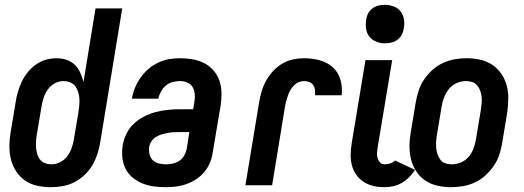

<svg xmlns="http://www.w3.org/2000/svg" viewBox="-20 -770 2178 798"><path d="M192 8Q163 8 135 2Q107 -4 85 -19Q63 -34 48 -56.5Q33 -79 26 -106Q19 -133 19 -161.5Q19 -190 24 -219L45 -345Q48 -367 54.5 -388.5Q61 -410 70.5 -430.5Q80 -451 95 -469.5Q110 -488 129 -501.5Q148 -515 170 -521.5Q192 -528 214 -528Q236 -528 256 -521.5Q276 -515 290.5 -501Q305 -487 313.5 -468Q322 -449 327 -429L377 -735H488L396 -175Q392 -151 384 -127.5Q376 -104 363 -82Q350 -60 330.5 -42Q311 -24 288.5 -12.5Q266 -1 241 3.5Q216 8 192 8ZM193 -87Q212 -87 230 -96Q248 -105 259.5 -120.5Q271 -136 277.5 -154Q284 -172 287 -190L306 -303Q308 -318 309.5 -332Q311 -346 310 -360Q309 -374 305 -387.5Q301 -401 293 -411.5Q285 -422 272 -427.5Q259 -433 244 -433Q226 -433 208.5 -424Q191 -415 179.5 -399Q168 -383 162 -365.5Q156 -348 153 -330L132 -204Q130 -191 129.5 -177.5Q129 -164 130.5 -151Q132 -138 136 -126Q140 -114 148 -105Q156 -96 168 -91.5Q180 -87 193 -87Z M667 8Q642 8 617.5 4.5Q593 1 571 -8Q549 -17 530.5 -32.5Q512 -48 501.5 -69.5Q491 -91 488.5 -116Q486 -141 490 -166Q494 -190 505.5 -214Q517 -238 536.5 -256Q556 -274 579.5 -286Q603 -298 628 -304.5Q653 -311 678 -313.5Q703 -316 727 -316H783L788 -347Q791 -363 789.5 -379Q788 -395 780.5 -408Q773 -421 758.5 -427Q744 -433 727 -433Q712 -433 697 -429Q682 -425 669.5 -414.5Q657 -404 649 -389.5Q641 -375 638 -360H528Q532 -383 541 -405Q550 -427 564 -447Q578 -467 596.5 -483Q615 -499 637 -509.5Q659 -520 682 -524Q705 -528 728 -528Q754 -528 780.5 -523.5Q807 -519 829 -507.5Q851 -496 867.5 -477Q884 -458 892 -434.5Q900 -411 900.5 -384.5Q901 -358 897 -331L864 -136Q861 -114 852.5 -93.5Q844 -73 829 -55Q814 -37 794.5 -24.5Q775 -12 753.5 -4.5Q732 3 710 5.5Q688 8 667 8ZM669 -87Q683 -87 697.5 -90Q712 -93 725 -101.5Q738 -110 745.5 -123.5Q753 -137 756 -151L767 -221H727Q714 -221 702 -220.5Q690 -220 677 -217.5Q664 -215 652 -211.5Q640 -208 628.5 -201Q617 -194 609.5 -182.5Q602 -171 600 -159Q598 -144 601.5 -129Q605 -114 614.5 -104.5Q624 -95 639 -91Q654 -87 669 -87Z M1000 0 1057 -345Q1061 -368 1067.5 -390.5Q1074 -413 1086 -434.5Q1098 -456 1115 -474.5Q1132 -493 1153 -505.5Q1174 -518 1197.5 -523Q1221 -528 1244 -528Q1277 -528 1308.5 -519.5Q1340 -511 1363 -490.5Q1386 -470 1395 -438.5Q1404 -407 1400 -374H1290Q1290 -385 1289 -396Q1288 -407 1282 -416Q1276 -425 1265.5 -429Q1255 -433 1244 -433Q1232 -433 1221.5 -428.5Q1211 -424 1202 -415Q1193 -406 1187 -395.5Q1181 -385 1177 -374Q1173 -363 1170 -352Q1167 -341 1165 -330L1111 0Z M1578 8Q1554 8 1532 3Q1510 -2 1491.5 -14Q1473 -26 1460.5 -44Q1448 -62 1442.5 -83.5Q1437 -105 1437.5 -128.5Q1438 -152 1442 -176L1499 -520H1610L1550 -160Q1548 -148 1547 -136.5Q1546 -125 1549 -114Q1552 -103 1559 -95Q1566 -87 1578 -87Q1589 -87 1601 -90.5Q1613 -94 1622 -103L1705 -64Q1695 -48 1681 -34Q1667 -20 1650 -10Q1633 0 1614.5 4Q1596 8 1578 8ZM1580 -590Q1561 -590 1543.5 -597Q1526 -604 1515 -618Q1504 -632 1501.5 -651Q1499 -670 1502 -689Q1504 -703 1510.5 -715Q1517 -727 1528.5 -735.5Q1540 -744 1553.5 -747Q1567 -750 1580 -750Q1599 -750 1617 -743Q1635 -736 1645.5 -722Q1656 -708 1659 -689Q1662 -670 1658 -651Q1656 -637 1649.5 -625Q1643 -613 1631.5 -604.5Q1620 -596 1606.5 -593Q1593 -590 1580 -590Z M1856 8Q1827 8 1799 2Q1771 -4 1748.5 -19Q1726 -34 1711 -56.5Q1696 -79 1689 -105.5Q1682 -132 1682 -161Q1682 -190 1687 -219L1708 -345Q1712 -369 1720 -393.5Q1728 -418 1742.5 -439.5Q1757 -461 1777 -479Q1797 -497 1820.5 -508Q1844 -519 1869 -523.5Q1894 -528 1918 -528Q1947 -528 1975 -522Q2003 -516 2025.5 -501Q2048 -486 2063.5 -463.5Q2079 -441 2086 -414.5Q2093 -388 2092.5 -359Q2092 -330 2088 -301L2067 -175Q2063 -151 2055 -126.5Q2047 -102 2032 -80.5Q2017 -59 1997.5 -41Q1978 -23 1954.5 -12Q1931 -1 1905.5 3.5Q1880 8 1856 8ZM1858 -87Q1877 -87 1896 -95Q1915 -103 1928 -118.5Q1941 -134 1948 -153Q1955 -172 1958 -190L1979 -316Q1981 -329 1982 -342.5Q1983 -356 1981.5 -369Q1980 -382 1975.5 -394Q1971 -406 1963 -415.5Q1955 -425 1942.5 -429Q1930 -433 1916 -433Q1897 -433 1878.5 -425Q1860 -417 1847 -401.5Q1834 -386 1826.5 -367Q1819 -348 1816 -330L1795 -204Q1793 -191 1792.5 -177.5Q1792 -164 1793.5 -151Q1795 -138 1799.5 -126Q1804 -114 1811.5 -104.5Q1819 -95 1831.5 -91Q1844 -87 1858 -87Z"/></svg>

Font: Iosevka QP
Style: Bold Italic
Weight: 700
Italic angle: -9°
Designer: Belleve Invis
Foundry: Belleve Invis
Version: Version 20.0.0; ttfautohint (v1.8.4)